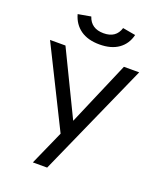

<svg xmlns="http://www.w3.org/2000/svg" viewBox="-163 -1010 927 1111"><g transform="rotate(20 300.5 -454.5)"><path d="M269 -211 26 -700H121L312 -306L481 -700H575L263 0H175ZM303 -773Q231 -773 186 -805Q141 -837 125 -895L204 -909Q226 -842 303 -842Q380 -842 400 -909L479 -895Q465 -837 420 -805Q375 -773 303 -773Z"/></g></svg>

Font: NT Somic
Style: Regular
Weight: 400
Designer: Ravid Balaliev — lead type designer, mastering
Michael Voronin — secret advisor, marketing
Ivan Kovalenko — best boy
Foundry: NT Type
Version: Version 0.7